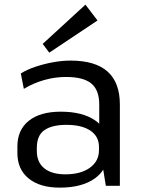

<svg xmlns="http://www.w3.org/2000/svg" viewBox="-20 -813 619 840"><path d="M414.2 -179.2V-355.9Q414.2 -419 379.6 -447.6Q344.9 -476.3 268.8 -476.3Q220.2 -476.3 173.1 -462.8Q125.9 -449.4 84.3 -424.3L71 -491.7Q97.9 -508.4 134.7 -520.8Q171.5 -533.2 211.7 -540.6Q251.9 -547.9 288.6 -547.9Q396.7 -547.9 450.5 -500Q504.4 -452.1 504.4 -355.9V0H443ZM241.2 7.9Q154.7 7.9 105.4 -32.1Q56.1 -72.2 56.1 -143.2V-172.3Q56.1 -244.3 105.8 -284.4Q155.5 -324.4 245.9 -324.4Q341.1 -324.4 396.5 -286.1Q452 -247.9 452 -176.8V-145.9Q452 -73.8 395.7 -33Q339.4 7.9 241.2 7.9ZM265.7 -50.3Q333.4 -50.3 373.2 -79.1Q413 -107.9 413 -155.7V-170.2Q413 -216.1 375.5 -241.5Q337.9 -266.8 270.2 -266.8Q208.2 -266.8 174.7 -243.9Q141.1 -221 141.1 -165.8V-153Q141.1 -102.9 173.8 -76.6Q206.4 -50.3 265.7 -50.3ZM406.6 -723.4 195.5 -582.6 166.8 -621 353.8 -792.6Z"/></svg>

Font: Pathway Extreme 8pt Thin
Style: Regular
Weight: 100
Version: Version 1.001;gftools[0.9.26]